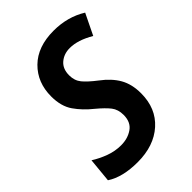

<svg xmlns="http://www.w3.org/2000/svg" viewBox="-217 -819 924 924"><g transform="rotate(-45 245.5 -357.0)"><path d="M408 -213Q408 -275 383 -319Q358 -363 307 -401Q264 -434 244 -458.5Q224 -483 224 -519Q224 -563 251.5 -586.5Q279 -610 319 -610Q374 -610 440 -571L492 -678Q418 -724 323 -724Q214 -724 152.5 -663.5Q91 -603 91 -508Q91 -441 121 -398Q151 -355 196 -319Q237 -285 256 -260.5Q275 -236 275 -199Q275 -150 242 -127Q209 -104 163 -104Q122 -104 83 -118.5Q44 -133 11 -154L-1 -30Q60 10 162 10Q273 10 340.5 -50.5Q408 -111 408 -213Z"/></g></svg>

Font: Noto Sans UI SemiCondensed
Style: Bold Italic
Weight: 700
Width: 4
Designer: Monotype Design Team
Foundry: Monotype Imaging Inc.
Version: 1.001